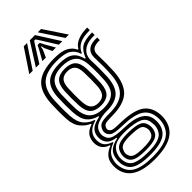

<svg xmlns="http://www.w3.org/2000/svg" viewBox="-302 -832 1078 1078"><g transform="rotate(-45 237.5 -293.0)"><path d="M219.5 192Q39 192 29 67.5Q27.5 47.5 31.8 28.5Q35.8 5.8 53.8 -12.1Q71.8 -30 96.8 -37.8V-43Q50.8 -56.8 43.5 -102Q41.5 -114.5 43.5 -128.2Q47 -155.5 62.2 -171.9Q77.5 -188.2 106.5 -198.2V-203.5Q79.8 -213 55.8 -241.2Q31.8 -269.5 29 -318.2Q27.2 -352.8 27.4 -381.2Q27.5 -409.8 29 -443.5Q34 -532.2 79.5 -570.8Q125 -609.2 220.2 -609.2Q279.2 -609.2 308 -593.1Q336.8 -577 348.8 -549.8H354Q367.2 -572.5 390.1 -583.5Q413 -594.5 436.4 -597.6Q459.8 -600.8 474 -600V-579.2Q420.2 -580 391.4 -564.6Q362.5 -549.2 351 -519.5H345.8Q336.5 -552.2 309.5 -570.4Q282.5 -588.5 220.2 -588.5Q138 -588.5 98.6 -554.4Q59.2 -520.2 54.8 -442.8Q53.2 -409.5 53.1 -381.9Q53 -354.2 54.8 -319Q57.8 -266.5 81.2 -239.6Q104.8 -212.8 137.2 -203.8V-198.5Q102.8 -188.5 85.8 -171.8Q68.8 -155 64.8 -129Q62.8 -115.2 64.8 -101.2Q67.8 -80.8 80.6 -66.9Q93.5 -53 121 -44V-38.8Q90 -27.2 74 -11Q58 5.2 52.5 28.2Q47 48.2 48.8 67.2Q54.8 123.8 95.9 148.8Q137 173.8 219.5 173.8Q304.2 173.8 345.8 148.9Q387.2 124 396 67.5Q398.5 50.5 395.8 28.5Q388.8 -23 348.5 -45.8Q308.2 -68.5 224.2 -70.2Q188.5 -71 169.8 -74.6Q151 -78.2 142.8 -84.9Q134.5 -91.5 129.5 -101Q126.8 -106.5 126 -115.2Q125.2 -124 127 -129.2Q134.8 -154.8 153 -163.1Q171.2 -171.5 220.2 -171Q299.2 -169.8 338.1 -204.6Q377 -239.5 382 -318.8Q384 -351.2 384.1 -382.5Q384.2 -413.8 383 -450.2Q381.5 -486.2 404.2 -504.9Q427 -523.5 474 -521V-500.2Q437.8 -501.2 421.5 -489.4Q405.2 -477.5 406.5 -448.2Q407.5 -413.8 407.4 -381.9Q407.2 -350 405.5 -318.2Q399.5 -228.8 356.6 -189.5Q313.8 -150.2 220.2 -150.2Q177 -150 166 -144.6Q155 -139.2 150 -123.8Q149.2 -122 149.1 -117.6Q149 -113.2 151.2 -109.8Q155.2 -102.2 160.8 -98.2Q166.2 -94.2 180.4 -92.5Q194.5 -90.8 224.5 -90.2Q318.2 -88.5 364.6 -61.8Q411 -35 418.8 28.5Q421.2 48 418.8 67.5Q411 130.2 362.4 161.1Q313.8 192 219.5 192ZM219.5 156.5Q143 156.5 107.6 136.6Q72.2 116.8 67 68.5Q65 48.5 69.5 28.2Q75 -0.5 94.6 -16.9Q114.2 -33.2 153 -41.2V-46.5Q121.8 -50.8 105.4 -63.6Q89 -76.5 83 -101.8Q80.5 -113.5 82.2 -129Q85.5 -157 105.4 -173.6Q125.2 -190.2 167 -198V-203Q127 -213.2 105.2 -240Q83.5 -266.8 80.5 -321.5Q79 -349.8 79 -377.6Q79 -405.5 80.5 -440.5Q84.2 -509.5 118 -538.6Q151.8 -567.8 220.2 -567.8Q276.2 -567.8 303.5 -548.6Q330.8 -529.5 341.5 -485.2H346.8Q362.8 -527.5 389.6 -544.4Q416.5 -561.2 474 -561.5V-540.8Q415.2 -542.8 385.2 -518.1Q355.2 -493.5 358.5 -445.8Q360 -417.2 359.8 -380.9Q359.5 -344.5 358.2 -322Q353.2 -248.8 318.4 -219.2Q283.5 -189.8 220.2 -190.8Q183.2 -191.2 148.9 -178.2Q114.5 -165.2 107.2 -134Q103.2 -118 107.5 -102.5Q115 -73.5 142 -64.9Q169 -56.2 224.8 -55.2Q365.5 -52.5 376.8 28.5Q380 49.8 377 67.8Q368.8 115.2 331 135.9Q293.2 156.5 219.5 156.5ZM220.2 -214.2Q274.5 -214.2 301.9 -239.4Q329.2 -264.5 333.2 -323.5Q334.8 -347.8 335.1 -377.6Q335.5 -407.5 334 -439.5Q331.2 -501.2 301.4 -524Q271.5 -546.8 220.2 -546.8Q164.5 -546.8 137 -521.9Q109.5 -497 106.2 -439Q104.8 -408.8 104.9 -379Q105 -349.2 106.2 -322.8Q109.5 -266.2 137 -240.2Q164.5 -214.2 220.2 -214.2ZM220.2 -235Q178.2 -235 156.5 -255.2Q134.8 -275.5 132 -324.2Q130.5 -353 130.6 -381.4Q130.8 -409.8 132 -437Q134.8 -485.8 156.4 -505.9Q178 -526 220.2 -526Q263 -526 284.5 -506Q306 -486 308.2 -438.5Q310.8 -380.2 307.5 -324.8Q304.2 -276.2 282.8 -255.6Q261.2 -235 220.2 -235ZM220.2 -255.8Q248.2 -255.8 263.6 -271.6Q279 -287.5 281.8 -327Q283 -353.2 283.4 -380Q283.8 -406.8 282.5 -437.2Q280.8 -474.5 265.2 -489.9Q249.8 -505.2 220.2 -505.2Q191 -505.2 175.5 -489.5Q160 -473.8 157.8 -436Q156.5 -408.2 156.4 -381.1Q156.2 -354 157.8 -325.8Q160 -287.5 175.6 -271.6Q191.2 -255.8 220.2 -255.8ZM219.5 137.2Q270.2 137.2 297.8 128.6Q325.2 120 337.1 104.4Q349 88.8 353 67.5Q356 52 351.8 28Q346.8 -6 315 -19.5Q283.2 -33 224.5 -36Q164 -39.5 132.6 -24.4Q101.2 -9.2 90.2 28.5Q84.5 46.8 87.8 68Q93.2 107.8 125.5 122.5Q157.8 137.2 219.5 137.2ZM219.5 120Q162 120 136.8 107.9Q111.5 95.8 107 67.8Q103.2 47.2 109.5 28.2Q117.8 -0.5 144.2 -11Q170.8 -21.5 225.5 -20.2Q275 -19 300.1 -8.9Q325.2 1.2 331.2 28.2Q336.8 47.8 332 67.2Q325.8 97 300 108.5Q274.2 120 219.5 120ZM219.5 100.8Q259.5 100.8 281.1 94.5Q302.8 88.2 309 67.8Q317 48.2 308 28.5Q303 12 282 6.2Q261 0.5 224.5 -0.5Q179.2 -1.8 158.4 5.4Q137.5 12.5 132.5 27.8Q121.2 48.2 129 67.8Q134.8 87 155.5 93.9Q176.2 100.8 219.5 100.8ZM59 -644.8 147.5 -777.5H173.8L86 -644.8ZM111.2 -644.8 195.5 -777.5H236.8L321.2 -644.8H293.2L242.2 -726.5L221.5 -758.5H211L190 -726.2L139 -644.8ZM346.5 -644.8 258.8 -777.5H285L373.5 -644.8ZM162.8 -644.8 195.5 -703.5 207.8 -727.8H224.8L237 -703.5L270.5 -644.8H242.8L222 -689L218 -707.2H214.2L210.5 -689L190.5 -644.8Z"/></g></svg>

Font: Big Shoulders Inline Display ExtraBold
Style: Regular
Weight: 800
Designer: Patric King
Foundry: XO Type Co
Version: Version 1.000